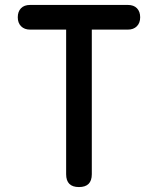

<svg xmlns="http://www.w3.org/2000/svg" viewBox="-20 -750 640 778"><path d="M248 -630H102Q79 -630 65.5 -643.5Q52 -657 52 -680Q52 -703 65 -716.5Q78 -730 102 -730H498Q522 -730 535 -716.5Q548 -703 548 -680Q548 -657 534.5 -643.5Q521 -630 498 -630H352V-44Q352 -18 339 -5Q326 8 300 8Q274 8 261 -5Q248 -18 248 -44Z"/></svg>

Font: Maple Mono NL Medium
Style: Regular
Weight: 500
Monospace: yes
Designer: subframe7536
Version: Version 7.000